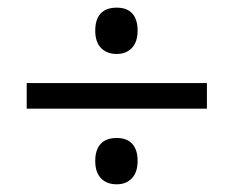

<svg xmlns="http://www.w3.org/2000/svg" viewBox="-20 -581 612 502"><path d="M285.2 -561Q312 -561 325.9 -545.7Q339.8 -530.3 339.8 -501Q339.8 -471.7 325 -455.8Q310.1 -439.9 285.2 -439.9Q259.3 -439.9 244.1 -455.6Q229 -471.2 229 -501Q229 -530.3 243.2 -545.7Q257.3 -561 285.2 -561ZM49.8 -363.8H521V-296.9H49.8ZM285.2 -220.2Q312 -220.2 325.9 -204.8Q339.8 -189.5 339.8 -160.2Q339.8 -130.9 325 -115Q310.1 -99.1 285.2 -99.1Q259.3 -99.1 244.1 -114.7Q229 -130.4 229 -160.2Q229 -189.5 243.2 -204.8Q257.3 -220.2 285.2 -220.2Z"/></svg>

Font: Noto Sans Oriya
Style: Regular
Weight: 400
Designer: Monotype Design team
Foundry: Monotype Imaging Inc.
Version: Version 1.00 uh